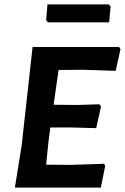

<svg xmlns="http://www.w3.org/2000/svg" viewBox="-20 -858 571 878"><path d="M477 -838 486 -829 479 -756H199L191 -766L197 -838ZM456 -109 461 -99 441 0H48L79 -192L129 -643H525L531 -633L509 -534L360 -539L248 -538L225 -379L333 -378L435 -381L442 -371L420 -272L310 -275H210L201 -204L191 -105L302 -104Z"/></svg>

Font: Alegreya Sans SC
Style: Bold Italic
Weight: 700
Italic angle: -7°
Designer: Juan Pablo del Peral
Foundry: Huerta Tipografica
Version: Version 2.007